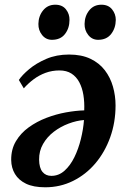

<svg xmlns="http://www.w3.org/2000/svg" viewBox="-20 -780 542 815"><path d="M60 -440.5Q74 -461.5 103.8 -486.5Q133.5 -511.5 176.5 -530Q219.5 -548.5 273 -548.5Q326 -548.5 363.8 -530.5Q401.5 -512.5 425 -481.8Q448.5 -451 459.5 -412.2Q470.5 -373.5 470.5 -332.5Q470.5 -260.5 447.8 -197.2Q425 -134 384.8 -86.5Q344.5 -39 290 -12Q235.5 15 172 15Q122 15 90.5 -0.2Q59 -15.5 43.5 -41.5Q28 -67.5 27.5 -100.5Q27 -146 47.5 -180.5Q68 -215 102 -239.5Q136 -264 177.2 -279.8Q218.5 -295.5 260.2 -303Q302 -310.5 337.5 -311.5Q339 -346 334 -376.8Q329 -407.5 316.5 -431Q304 -454.5 283.2 -467.8Q262.5 -481 232.5 -481Q201 -481 173.2 -470.8Q145.5 -460.5 122.5 -443.2Q99.5 -426 81 -405ZM198 -33.5Q229.5 -33.5 254 -55.5Q278.5 -77.5 295.8 -112.8Q313 -148 323.2 -189.5Q333.5 -231 336.5 -270.5Q304.5 -268 270.8 -255.2Q237 -242.5 208.5 -220.8Q180 -199 162.8 -169Q145.5 -139 146 -102Q146.5 -67.5 160.2 -50.5Q174 -33.5 198 -33.5ZM200.5 -611Q175 -611 158.8 -631.2Q142.5 -651.5 143 -678.5Q143.5 -712 163 -736Q182.5 -760 214.5 -760Q244.5 -760 260 -740.2Q275.5 -720.5 275 -695.5Q275 -660.5 256 -635.8Q237 -611 200.5 -611ZM396.5 -611Q371 -611 354.8 -631.2Q338.5 -651.5 339 -678.5Q339.5 -712 358.8 -736Q378 -760 410.5 -760Q440 -760 455.8 -740.2Q471.5 -720.5 471.5 -695.5Q471 -660.5 451.8 -635.8Q432.5 -611 396.5 -611Z"/></svg>

Font: Merriweather 60pt SemiBold
Style: Italic
Weight: 600
Italic angle: -7.8°
Version: Version 2.101